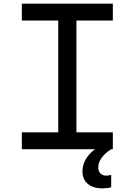

<svg xmlns="http://www.w3.org/2000/svg" viewBox="-20 -820 740 1055"><path d="M100 0V-93H300V-707H100V-800H600V-707H400V-93H600V0ZM543 215Q491 215 462 190Q433 165 433 121Q433 87 451.5 55Q470 23 502 0L544 -2L591 0Q558 20 539 46.5Q520 73 520 99Q520 120 531.5 132.5Q543 145 563 145Q572 145 578.5 143.5Q585 142 591 141V209Q571 215 543 215Z"/></svg>

Font: Martian Mono Light
Style: Regular
Weight: 300
Monospace: yes
Designer: Roman Shamin
Foundry: Evil Martians
Version: Version 1.000; ttfautohint (v1.8.4.7-5d5b)